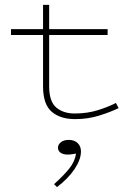

<svg xmlns="http://www.w3.org/2000/svg" viewBox="-20 -476 565 785"><path d="M465 -34Q432 -18 386 -3.5Q340 11 287 11Q226 11 191 -19.5Q156 -50 156 -123V-333H25V-357H156V-456H181V-357H420V-333H181V-123Q181 -61 210 -36.5Q239 -12 285 -12Q337 -12 380 -25.5Q423 -39 454 -55ZM261 96Q284 96 297.5 109Q311 122 311 143Q311 176 285 215Q259 254 213 289L201 277Q239 243 262.5 214Q286 185 291 152Q283 153 274.5 154.5Q266 156 256 156Q239 156 228 148.5Q217 141 217 128Q217 115 229 105.5Q241 96 261 96Z"/></svg>

Font: BhuTuka Expanded One
Style: Regular
Weight: 400
Designer: Erin McLaughlin
Version: Version 1.000; ttfautohint (v1.8.3)